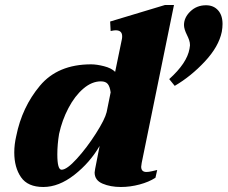

<svg xmlns="http://www.w3.org/2000/svg" viewBox="-20 -737 909 767"><path d="M37 -128Q37 -160 45 -194Q68 -309 139.5 -394.5Q211 -480 344 -480Q366 -480 395.5 -472.5Q425 -465 440 -450L467 -581Q468 -585 468 -592Q468 -616 442 -616Q435 -616 422 -613L420 -651L639 -717H675L546 -86Q544 -74 544 -71Q544 -50 565 -50Q574 -50 587 -53Q600 -56 608 -58L601 -27Q575 -10 537.5 0Q500 10 463 10Q421 10 389.5 -3.5Q358 -17 358 -48Q358 -52 360 -62L378 -154Q339 -87 277 -38.5Q215 10 153 10Q91 10 64 -29Q37 -68 37 -128ZM656 -421Q727 -485 737 -542Q739 -552 739 -556Q739 -567 735.5 -577Q732 -587 727 -597Q715 -621 715 -637Q715 -667 740.5 -691.5Q766 -716 803 -716Q833 -716 851 -696Q869 -676 869 -641Q869 -627 866 -610Q854 -551 798.5 -491.5Q743 -432 678 -394ZM406 -289 422 -368Q419 -391 410.5 -401.5Q402 -412 383 -412Q347 -412 313 -383Q279 -354 253.5 -305.5Q228 -257 216 -202Q209 -160 209 -120Q209 -59 226 -59Q247 -59 287 -103Q327 -147 363 -203.5Q399 -260 406 -289Z"/></svg>

Font: Taviraj ExtraBold
Style: Italic
Weight: 800
Italic angle: -12°
Designer: Katatrad Team
Foundry: CadsonDemak
Version: Version 1.001